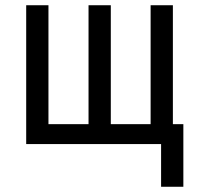

<svg xmlns="http://www.w3.org/2000/svg" viewBox="-20 -550 760 733"><path d="M595 163H680V-76H640V-530H555V-76H403V-530H318V-76H165V-530H80V0H595Z"/></svg>

Font: Iosevka Sparkle
Style: Regular
Weight: 400
Designer: Belleve Invis
Foundry: Belleve Invis
Version: Version 4.5.0; ttfautohint (v1.8.3)